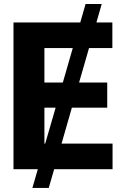

<svg xmlns="http://www.w3.org/2000/svg" viewBox="-20 -839 620 952"><path d="M404.3 -819.3H484.4L458 -727.5H537.1V-600.6H421.4L372.1 -429.7H511.7V-305.2H336.4L285.2 -127H538.1V0H248.5L221.7 92.8H140.6L167.5 0H46.9V-727.5H377.9ZM200.2 -127H204.1L255.9 -305.2H200.2ZM200.2 -429.7H291.5L340.8 -600.6H200.2Z"/></svg>

Font: Inter Tight Stencil
Style: Bold
Weight: 700
Designer: Rasmus Andersson
Foundry: rsms
Version: Version 3.004;Glyphs 3.1.2 (3151)